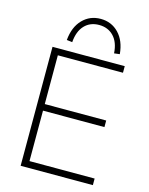

<svg xmlns="http://www.w3.org/2000/svg" viewBox="-135 -1015 852 1099"><g transform="rotate(15 291.0 -465.5)"><path d="M97 0V-705H525V-666H139V-377H503V-338H139V-39H525V0ZM199 -760 166 -764Q173 -842 216 -886.5Q259 -931 323 -931Q387 -931 430 -886.5Q473 -842 480 -764L447 -760Q443 -825 409.5 -860Q376 -895 323 -895Q270 -895 237 -860Q204 -825 199 -760Z"/></g></svg>

Font: Mulish ExtraLight
Style: Regular
Weight: 200
Designer: Vernon Adams
Foundry: Vernon Adams
Version: Version 3.603